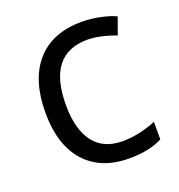

<svg xmlns="http://www.w3.org/2000/svg" viewBox="-106 -635 688 736"><g transform="rotate(-20 238.0 -267.5)"><path d="M299.8 9.8Q183.6 9.8 119.9 -61.8Q56.2 -133.3 56.2 -264.2Q56.2 -398.4 120.8 -471.7Q185.5 -544.9 305.2 -544.9Q343.8 -544.9 382.3 -536.6Q420.9 -528.3 442.9 -517.1L418 -448.2Q391.1 -459 359.4 -466.1Q327.6 -473.1 303.2 -473.1Q140.1 -473.1 140.1 -265.1Q140.1 -166.5 179.9 -113.8Q219.7 -61 297.9 -61Q364.7 -61 435.1 -89.8V-18.1Q381.3 9.8 299.8 9.8Z"/></g></svg>

Font: Samim FD
Style: FD
Weight: 400
Foundry: DejaVu fonts team - Redesigned by Saber Rastikerdar
Version: Version 4.00 December 17, 2020